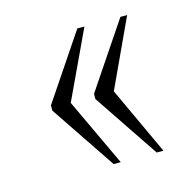

<svg xmlns="http://www.w3.org/2000/svg" viewBox="-65 -517 501 495"><g transform="rotate(-15 185.5 -270.0)"><path d="M296 -89 179 -263V-277L296 -451H314L230 -270L314 -89ZM181 -89 64 -263V-277L181 -451H200L115 -270L200 -89Z"/></g></svg>

Font: Noto Serif Tamil ExtraCondensed ExtraLight
Style: Italic
Weight: 200
Width: 2
Italic angle: -12°
Designer: Indian Type Foundry, Tom Grace, and the Monotype Design Team
Foundry: Monotype Imaging Inc.
Version: Version 2.003; ttfautohint (v1.8.4.7-5d5b)